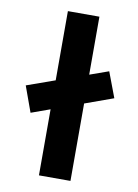

<svg xmlns="http://www.w3.org/2000/svg" viewBox="-84 -796 613 852"><g transform="rotate(10 222.5 -370.0)"><path d="M67 -267 25 -383 379 -509 422 -395ZM152 0V-740H294V0Z"/></g></svg>

Font: Lexend Exa SemiBold
Style: Regular
Weight: 600
Designer: Bonnie Shaver-Troup, Thomas Jockin
Foundry: Lexend
Version: Version 1.007